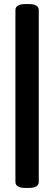

<svg xmlns="http://www.w3.org/2000/svg" viewBox="-20 -788 265 946"><path d="M106 138Q56 138 56 108V-738Q56 -768 106 -768H121Q171 -768 171 -738V108Q171 138 121 138Z"/></svg>

Font: Asap Semi Condensed
Style: Bold
Weight: 700
Width: 4
Designer: Pablo Cosgaya
Foundry: Omnibus-Type
Version: Version 3.001; ttfautohint (v1.8.4.7-5d5b)